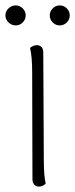

<svg xmlns="http://www.w3.org/2000/svg" viewBox="-29 -681 278 710"><path d="M140 -2Q129 9 115 9Q104 9 97.5 1.5Q91 -6 91 -19L90 -412Q90 -472 82 -504Q95 -514 107 -514Q118 -514 124.5 -507Q131 -500 131 -487L133 -94Q133 -29 140 -2ZM-9 -624Q-9 -639 2.5 -650Q14 -661 29 -661Q44 -661 55 -650Q66 -639 66 -624Q66 -609 55 -598Q44 -587 29 -587Q14 -587 2.5 -598Q-9 -609 -9 -624ZM155 -624Q155 -639 166 -650Q177 -661 192 -661Q207 -661 218 -650Q229 -639 229 -624Q229 -609 218 -598Q207 -587 192 -587Q177 -587 166 -598Q155 -609 155 -624Z"/></svg>

Font: Arima Madurai ExtraLight
Style: Regular
Weight: 275
Designer: Joana Correia and Natanael Gama
Foundry: NDISCOVER
Version: Version 1.019